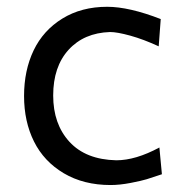

<svg xmlns="http://www.w3.org/2000/svg" viewBox="-20 -527 534 557"><path d="M300.8 9.8Q222.7 9.8 165 -24.4Q107.4 -58.6 78.6 -116.5Q49.8 -174.3 49.8 -248.5Q49.8 -322.8 77.6 -380.9Q105.5 -439 160.9 -473.1Q216.3 -507.3 291 -507.3Q354.5 -507.3 446.3 -471.7L440.4 -392.6Q396 -413.1 357.9 -423.6Q319.8 -434.1 299.3 -434.1Q223.6 -431.6 179 -382.6Q134.3 -333.5 134.3 -250Q134.3 -167 181.6 -115.5Q229 -64 317.4 -62Q373.5 -62 442.4 -99.1L449.7 -21.5Q420.9 -11.7 405.8 -7.1Q390.6 -2.4 358.9 3.7Q327.1 9.8 300.8 9.8Z"/></svg>

Font: Commissioner Flair
Style: Regular
Weight: 400
Designer: Kostas Bartsokas
Foundry: Kostas Bartsokas
Version: Version 1.000